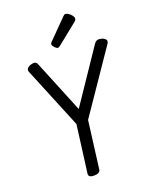

<svg xmlns="http://www.w3.org/2000/svg" viewBox="-202 -1248 1091 1370"><g transform="rotate(-20 343.0 -563.0)"><path d="M268 14Q225 14 228 -14L275 -375L84 -840Q78 -855 86 -866.5Q94 -878 116 -885Q136 -891 147 -887.5Q158 -884 165 -867L327 -470L595 -867Q607 -884 620 -887.5Q633 -891 654 -885Q676 -878 683 -865.5Q690 -853 679 -837L363 -374L317 -14Q313 14 268 14ZM338 -931Q328 -931 314.5 -945Q301 -959 301 -969Q301 -973 302 -976.5Q303 -980 309 -986L450 -1129Q455 -1134 459.5 -1137Q464 -1140 469 -1140Q479 -1140 492 -1131Q505 -1122 514.5 -1110Q524 -1098 524 -1088Q524 -1081 521.5 -1076Q519 -1071 509 -1063L357 -941Q351 -937 346.5 -934Q342 -931 338 -931Z"/></g></svg>

Font: Playwrite GB J
Style: Italic
Weight: 400
Italic angle: -7.01216°
Designer: Veronika Burian, José Scaglione
Foundry: TypeTogether
Version: Version 1.002